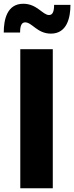

<svg xmlns="http://www.w3.org/2000/svg" viewBox="-42 -1002 395 1022"><path d="M229 -823C315 -823 333 -909 333 -976H246C246 -942 239 -922 219 -922C185 -922 155 -982 82 -982C-5 -982 -22 -897 -22 -829H65C65 -863 72 -883 92 -883C129 -883 156 -823 229 -823ZM239 0V-740H66V0Z"/></svg>

Font: Be Vietnam Pro ExtraBold
Style: Regular
Weight: 800
Designer: Lam Bao, Tony Le, Vietanh Nguyen
Foundry: Yellow Type Foundry
Version: Version 1.002